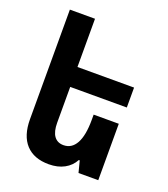

<svg xmlns="http://www.w3.org/2000/svg" viewBox="-140 -859 847 969"><g transform="rotate(20 283.5 -375.0)"><path d="M203 -394V-202Q203 -154 220.5 -130Q238 -106 271 -106Q315 -106 338.5 -148.5Q362 -191 362 -275V-303H497V0H391L375 -62H370Q352 -28 317 -9Q282 10 234 10Q154 10 111 -36.5Q68 -83 68 -172V-760H203V-501H507V-394Z"/></g></svg>

Font: Noto Sans Armenian SmBd Narrow
Style: Regular
Weight: 600
Width: 4
Designer: Monotype Design team
Foundry: Monotype Imaging Inc.
Version: Version 1.000